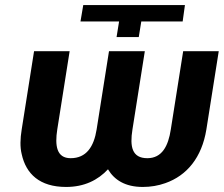

<svg xmlns="http://www.w3.org/2000/svg" viewBox="-20 -731 887 761"><path d="M66 -218C60 -181 59 -148 66 -120C83 -42 137 10 242 10C314 10 368 -17 408 -60C433 -18 476 10 546 10C577 10 607 5 635 -5C721 -35 780 -107 798 -218L847 -528H706L657 -218C647 -152 622 -104 564 -104C503 -104 494 -150 505 -218L554 -528H412L363 -218C352 -149 322 -104 260 -104C204 -104 197 -154 207 -218L256 -528H115ZM299 -646H452L442 -584H530L540 -646H704L713 -711H310Z"/></svg>

Font: Asimov Pro
Style: BdObl
Weight: 700
Designer: Google
Version: Version 2.000980; 2014